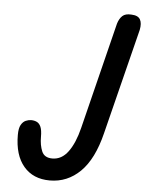

<svg xmlns="http://www.w3.org/2000/svg" viewBox="-54 -816 656 860"><g transform="rotate(5 273.5 -386.0)"><path d="M202 0Q127 0 84.5 -50Q42 -100 42 -191Q42 -221 50.5 -236Q59 -251 71.5 -256.5Q84 -262 96 -262Q110 -262 121.5 -256.5Q133 -251 139.5 -236Q146 -221 146 -191Q146 -154 157.5 -126.5Q169 -99 205 -99Q247 -99 276 -138.5Q305 -178 322 -247L441 -726Q448 -749 461.5 -761.5Q475 -774 502 -772Q532 -771 541.5 -754Q551 -737 545 -707L426 -232Q397 -114 339 -57Q281 0 202 0Z"/></g></svg>

Font: Edu TAS Beginner SemiBold
Style: Regular
Weight: 600
Version: Version 1.003